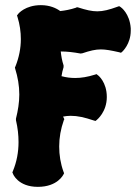

<svg xmlns="http://www.w3.org/2000/svg" viewBox="-20 -722 528 746"><path d="M395 -345C395 -403 362 -429 360 -430L355 -434L349 -432C320 -423 296 -419 272 -419C254 -419 238 -421 219 -426C221 -438 223 -449 227 -461V-468C221 -486 218 -504 216 -522C241 -522 266 -519 293 -514L300 -515C330 -525 350 -530 372 -530C391 -530 412 -526 443 -519L450 -517L455 -521C456 -522 488 -551 488 -603V-612C484 -670 450 -694 448 -695L443 -698L437 -696C404 -684 381 -678 358 -678C337 -678 315 -683 284 -693L279 -694L275 -692C254 -685 233 -681 214 -679C199 -690 174 -702 139 -702C78 -702 51 -669 50 -667L46 -662L48 -656C57 -627 61 -598 61 -570C61 -535 54 -499 40 -464L38 -460L39 -455C49 -423 55 -389 55 -355C55 -324 50 -293 42 -261V-255C49 -225 52 -197 52 -170C52 -131 45 -93 30 -57L28 -52L30 -48C30 -46 50 4 127 4C204 4 226 -43 227 -45L229 -49L227 -54C215 -87 210 -120 210 -153C210 -187 216 -221 228 -255L230 -259L228 -263L225 -269C235 -271 245 -272 255 -272C282 -272 308 -266 344 -254L351 -252L356 -256C357 -257 395 -287 395 -345Z"/></svg>

Font: Hanalei Fill
Style: Regular
Weight: 400
Designer: Astigmatic (AOETI)
Foundry: Astigmatic (AOETI)
Version: Version 1.000